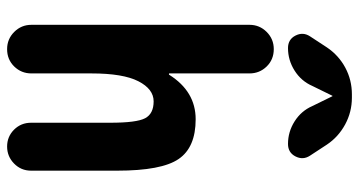

<svg xmlns="http://www.w3.org/2000/svg" viewBox="-255 -755 1010 540"><g transform="rotate(90 250.0 -485.0)"><path d="M254.9 -969.7Q294.9 -969.7 330.1 -950.7Q365.2 -931.6 386.7 -899.4L418 -851.6Q430.7 -832 419.9 -811Q409.2 -790 384.8 -790Q350.6 -790 321.3 -808.6Q292 -827.1 278.3 -858.4L251 -914.1Q251 -915 250 -915Q249 -915 249 -914.1L221.7 -858.4Q208 -827.1 178.7 -808.6Q149.4 -790 115.2 -790Q90.8 -790 80.1 -811Q69.3 -832 82 -851.6L113.3 -899.4Q135.7 -932.6 170.4 -951.2Q205.1 -969.7 245.1 -969.7ZM315.4 -530.3Q394.5 -530.3 427.2 -482.4Q460 -434.6 460 -309.6V-67.4Q460 -39.1 439.9 -19.5Q419.9 0 392.1 0Q364.3 0 344.7 -19.5Q325.2 -39.1 325.2 -67.4V-290Q325.2 -364.3 312.5 -388.2Q299.8 -412.1 265.1 -412.1Q230.5 -412.1 208.5 -369.1Q186.5 -326.2 186.5 -237.3V-68.4Q186.5 -40 167 -20Q147.5 0 118.2 0Q89.8 0 69.8 -20Q49.8 -40 49.8 -68.4V-681.6Q49.8 -710 69.8 -730Q89.8 -750 118.2 -750Q147.5 -750 167 -730Q186.5 -710 186.5 -681.6V-456.1Q186.5 -455.1 188.5 -455.1Q190.4 -455.1 190.4 -456.1Q237.3 -530.3 315.4 -530.3Z"/></g></svg>

Font: Rounded-X Mgen+ 1m bold
Style: Bold
Weight: 700
Designer: [Source Han Sans]
Ryoko NISHIZUKA  (kana & ideographs); Paul D. Hunt (Latin, Greek & Cyrillic); Wenlong ZHANG  (bopomofo
Version: Version 1.059.20150602